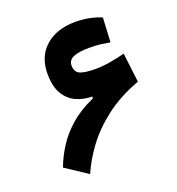

<svg xmlns="http://www.w3.org/2000/svg" viewBox="-129 -807 844 917"><g transform="rotate(-20 293.0 -349.0)"><path d="M173.3 4.9 62 -68.8Q80.1 -117.7 110.6 -165.8Q141.1 -213.9 189.5 -256.3Q237.8 -298.8 309.6 -330.6V-339.8Q266.6 -339.8 229.2 -356.4Q191.9 -373 168.7 -411.4Q145.5 -449.7 145.5 -515.1Q145.5 -601.6 202.4 -652.1Q259.3 -702.6 354.5 -702.6Q392.1 -702.6 426.8 -695.6Q461.4 -688.5 486.3 -677.2L480 -553.2Q461.9 -556.6 435.5 -560.1Q409.2 -563.5 376.5 -563.5Q321.8 -563.5 294.4 -551.8Q267.1 -540 267.1 -512.2Q267.1 -480 290.5 -469Q314 -458 370.6 -458Q404.8 -458 445.3 -464.8Q485.8 -471.7 520.5 -481L538.6 -332Q436.5 -294.4 364 -238.3Q291.5 -182.1 245.1 -118.7Q198.7 -55.2 173.3 4.9Z"/></g></svg>

Font: Cascadia Code NF
Style: Bold
Weight: 700
Monospace: yes
Designer: Aaron Bell
Foundry: Saja Typeworks
Version: Version 2404.023; ttfautohint (v1.8.4)